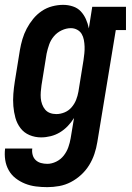

<svg xmlns="http://www.w3.org/2000/svg" viewBox="-25 -558 545 791"><path d="M170 213Q146 213 122.5 210Q99 207 78 198.5Q57 190 39.5 176.5Q22 163 11 143.5Q0 124 -3.5 101Q-7 78 -4 54H108Q106 67 109.5 80Q113 93 122 101.5Q131 110 143.5 113.5Q156 117 170 117Q188 117 206.5 108Q225 99 237.5 83Q250 67 256.5 48.5Q263 30 266 12L280 -72Q269 -54 254 -38.5Q239 -23 221.5 -12.5Q204 -2 184 3Q164 8 144 8Q119 8 96.5 -1.5Q74 -11 59.5 -30Q45 -49 38.5 -72.5Q32 -96 30 -121Q28 -146 30 -171.5Q32 -197 36 -222L57 -352Q61 -375 67.5 -397Q74 -419 85 -440Q96 -461 111.5 -480Q127 -499 147 -512.5Q167 -526 190 -532Q213 -538 235 -538Q256 -538 275.5 -531.5Q295 -525 308 -511Q321 -497 329 -479Q337 -461 341 -441L355 -530H494V-434H452L376 27Q372 52 364 76Q356 100 342.5 122Q329 144 309.5 162Q290 180 267 192Q244 204 219 208.5Q194 213 170 213ZM207 -88Q224 -88 241 -95Q258 -102 270 -116Q282 -130 288.5 -146.5Q295 -163 298 -180L319 -310Q321 -324 322.5 -338Q324 -352 323.5 -366Q323 -380 320.5 -393.5Q318 -407 311.5 -418Q305 -429 293 -435.5Q281 -442 267 -442Q248 -442 229 -433Q210 -424 197 -408.5Q184 -393 177.5 -374.5Q171 -356 167 -337L146 -207Q144 -193 143 -179.5Q142 -166 143 -153.5Q144 -141 148.5 -128.5Q153 -116 161 -106.5Q169 -97 181 -92.5Q193 -88 207 -88Z"/></svg>

Font: Iosevka Curly Slab Oblique
Style: Bold
Weight: 700
Italic angle: -9°
Monospace: yes
Designer: Belleve Invis
Foundry: Belleve Invis
Version: Version 11.1.0; ttfautohint (v1.8.3)